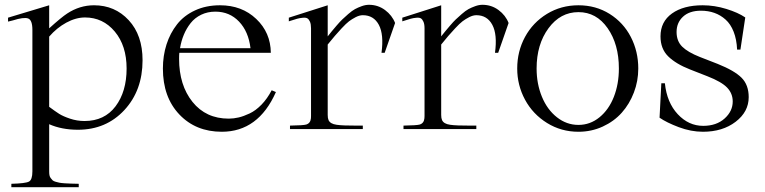

<svg xmlns="http://www.w3.org/2000/svg" viewBox="-20 -533 3158 793"><path d="M13.2 -443.8V-460L183.1 -511.2V-416Q233.9 -461.9 257.3 -477.1Q309.1 -511.2 368.2 -511.2Q454.6 -511.2 511.7 -449.5Q568.8 -387.7 568.8 -284.2Q568.8 -159.2 493.4 -78.1Q418 2.9 301.8 2.9Q234.9 2.9 183.1 -20V174.8Q183.1 184.1 184.3 190.7Q185.5 197.3 189.5 202.6Q193.4 208 197.3 211.7Q201.2 215.3 210 217.8Q218.8 220.2 225.8 221.7Q232.9 223.1 247.6 224.1Q262.2 225.1 273.2 225.3Q284.2 225.6 305.2 226.1V240.2H26.9V226.1Q85.4 224.6 99.6 217Q113.8 209.5 113.8 174.8V-409.2Q113.8 -450.7 95.9 -456.8Q78.1 -462.9 33.2 -448.7Q20 -445.3 13.2 -443.8ZM183.1 -91.8Q208 -73.2 224.1 -63Q240.2 -52.7 269 -43Q297.9 -33.2 329.1 -33.2Q411.6 -33.2 457.3 -94Q502.9 -154.8 502.9 -250Q502.9 -344.2 454.1 -402.6Q405.3 -460.9 331.1 -460.9Q293.5 -460.9 253.9 -439.5Q214.4 -418 183.1 -381.8Z M652.8 -250Q652.8 -302.7 667.7 -349.4Q682.6 -396 711.2 -432.4Q739.7 -468.8 785.4 -490Q831.1 -511.2 888.7 -511.2Q979 -511.2 1038.3 -454.8Q1097.7 -398.4 1098.6 -314.9H720.7Q719.7 -307.1 719.7 -290Q719.7 -181.2 775.1 -112.1Q830.6 -43 924.8 -43Q944.8 -43 965.6 -47.9Q986.3 -52.7 1011.2 -64.5Q1036.1 -76.2 1060.1 -100.8Q1084 -125.5 1102.1 -160.2L1119.6 -152.8Q1046.9 11.2 896 11.2Q788.6 11.2 720.7 -60.3Q652.8 -131.8 652.8 -250ZM723.6 -334H1014.6Q1006.3 -402.8 967.3 -443.8Q928.2 -484.9 869.6 -484.9Q837.4 -484.9 811 -472.2Q784.7 -459.5 767.3 -437.5Q750 -415.5 739.3 -389.6Q728.5 -363.8 723.6 -334Z M1555.7 -314.9Q1565.9 -390.6 1544.7 -430.4Q1523.4 -470.2 1478.5 -470.2Q1464.8 -470.2 1449.2 -462.2Q1433.6 -454.1 1421.6 -445.1Q1409.7 -436 1390.6 -415.5Q1371.6 -395 1362.8 -384.5Q1354 -374 1333.5 -349.1V-58.1Q1333.5 -44.9 1336.9 -37.1Q1340.3 -29.3 1348.6 -24.4Q1356.9 -19.5 1370.6 -17.6Q1384.3 -15.6 1404.5 -14.9Q1424.8 -14.2 1452.6 -14.2Q1458 -14.2 1461.2 -14.2Q1464.4 -14.2 1469.2 -14.2Q1474.1 -14.2 1478.5 -14.2V0H1177.7V-14.2Q1232.9 -15.1 1244.6 -18.6Q1262.2 -23.9 1264.2 -44.4Q1264.6 -48.8 1264.6 -54.2V-416Q1264.6 -433.1 1260.3 -443.1Q1255.9 -453.1 1249.8 -457Q1243.7 -460.9 1230.7 -459.7Q1217.8 -458.5 1207.5 -455.6Q1197.3 -452.6 1177.2 -446.3Q1174.3 -445.3 1172.9 -444.8V-460L1333.5 -511.2V-382.8Q1346.2 -398.4 1350.6 -404.1Q1355 -409.7 1369.9 -427Q1384.8 -444.3 1393.6 -452.6Q1402.3 -460.9 1418.2 -474.9Q1434.1 -488.8 1446.3 -495.4Q1458.5 -502 1474.1 -507.6Q1489.7 -513.2 1503.9 -513.2Q1541 -513.2 1570.3 -491.5Q1599.6 -469.7 1611.8 -438L1568.8 -314.9Z M2024.4 -314.9Q2034.7 -390.6 2013.4 -430.4Q1992.2 -470.2 1947.3 -470.2Q1933.6 -470.2 1918 -462.2Q1902.3 -454.1 1890.4 -445.1Q1878.4 -436 1859.4 -415.5Q1840.3 -395 1831.5 -384.5Q1822.8 -374 1802.2 -349.1V-58.1Q1802.2 -44.9 1805.7 -37.1Q1809.1 -29.3 1817.4 -24.4Q1825.7 -19.5 1839.4 -17.6Q1853 -15.6 1873.3 -14.9Q1893.6 -14.2 1921.4 -14.2Q1926.8 -14.2 1929.9 -14.2Q1933.1 -14.2 1938 -14.2Q1942.9 -14.2 1947.3 -14.2V0H1646.5V-14.2Q1701.7 -15.1 1713.4 -18.6Q1731 -23.9 1732.9 -44.4Q1733.4 -48.8 1733.4 -54.2V-416Q1733.4 -433.1 1729 -443.1Q1724.6 -453.1 1718.5 -457Q1712.4 -460.9 1699.5 -459.7Q1686.5 -458.5 1676.3 -455.6Q1666 -452.6 1646 -446.3Q1643.1 -445.3 1641.6 -444.8V-460L1802.2 -511.2V-382.8Q1814.9 -398.4 1819.3 -404.1Q1823.7 -409.7 1838.6 -427Q1853.5 -444.3 1862.3 -452.6Q1871.1 -460.9 1887 -474.9Q1902.8 -488.8 1915 -495.4Q1927.2 -502 1942.9 -507.6Q1958.5 -513.2 1972.7 -513.2Q2009.8 -513.2 2039.1 -491.5Q2068.4 -469.7 2080.6 -438L2037.6 -314.9Z M2369.1 11.2Q2297.9 11.2 2239.3 -25.1Q2180.7 -61.5 2148.4 -121.3Q2116.2 -181.2 2116.2 -250Q2116.2 -320.8 2148.4 -380.4Q2180.7 -439.9 2239 -475.6Q2297.4 -511.2 2369.1 -511.2Q2440.9 -511.2 2497.8 -475.6Q2554.7 -439.9 2585.4 -380.4Q2616.2 -320.8 2616.2 -250Q2616.2 -198.2 2598.1 -150.9Q2580.1 -103.5 2548.1 -67.6Q2516.1 -31.7 2469.5 -10.3Q2422.9 11.2 2369.1 11.2ZM2196.3 -250Q2196.3 -186.5 2218.3 -133.3Q2240.2 -80.1 2280.3 -48.6Q2320.3 -17.1 2369.1 -17.1Q2417.5 -17.1 2456.1 -48.6Q2494.6 -80.1 2515.4 -133.1Q2536.1 -186 2536.1 -250Q2536.1 -350.1 2489.7 -416.5Q2443.4 -482.9 2369.1 -482.9Q2294.4 -482.9 2245.4 -416.3Q2196.3 -349.6 2196.3 -250Z M3058.1 -460.9 3038.1 -328.1H3024.4Q3022.5 -370.6 3010 -402.1Q2997.6 -433.6 2976.8 -452.1Q2956.1 -470.7 2930.7 -479.7Q2905.3 -488.8 2875 -488.8Q2827.6 -488.8 2801 -464.1Q2774.4 -439.5 2774.4 -400.9Q2774.4 -363.3 2797.6 -340.3Q2820.8 -317.4 2870.1 -297.9L2944.3 -269Q3013.7 -241.2 3043 -211.7Q3072.3 -182.1 3072.3 -131.8Q3072.3 -71.3 3018.3 -30Q2964.4 11.2 2883.3 11.2Q2834 11.2 2783.4 -7.8Q2732.9 -26.9 2704.1 -46.9L2711.4 -189H2726.1Q2734.4 -109.4 2779.3 -61.3Q2824.2 -13.2 2884.3 -13.2Q2939 -13.2 2972.7 -43.5Q3006.3 -73.7 3006.3 -113.8Q3006.3 -147 2983.2 -171.1Q2960 -195.3 2902.3 -217.8L2830.1 -246.1Q2771.5 -269 2739.7 -300.3Q2708 -331.5 2708 -382.8Q2708 -443.4 2755.4 -477.3Q2802.7 -511.2 2882.3 -511.2Q2931.2 -511.2 2980 -496.1Q3028.8 -481 3058.1 -460.9Z"/></svg>

Font: Ortica Linear Light
Style: Regular
Weight: 300
Designer: Benedetta Bovani
Foundry: Collletttivo
Version: Version 2.000;Glyphs 3.1.2 (3151)